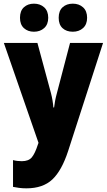

<svg xmlns="http://www.w3.org/2000/svg" viewBox="-20 -787 583 1047"><path d="M1 -553H184L258 -279Q263 -260 266.5 -238.5Q270 -217 271 -201H275Q277 -219 280.5 -237.5Q284 -256 290 -278L362 -553H542L352 35Q317 143 265.5 191.5Q214 240 124 240Q102 240 84 237.5Q66 235 51 232V86Q73 92 99 92Q136 92 153.5 71Q171 50 187 0L190 -8ZM89 -690Q89 -728 110.5 -747.5Q132 -767 165 -767Q199 -767 221 -747Q243 -727 243 -690Q243 -654 221 -634Q199 -614 165 -614Q132 -614 110.5 -633.5Q89 -653 89 -690ZM300 -690Q300 -728 321.5 -747.5Q343 -767 377 -767Q411 -767 433 -747Q455 -727 455 -690Q455 -654 433 -634Q411 -614 377 -614Q342 -614 321 -633.5Q300 -653 300 -690Z"/></svg>

Font: Noto Sans Oriya Cond Blk
Style: Regular
Weight: 900
Width: 3
Designer: Amélie Bonet and Sol Matas
Foundry: Google LLC
Version: Version 2.006; ttfautohint (v1.8.4.7-5d5b)